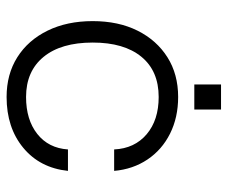

<svg xmlns="http://www.w3.org/2000/svg" viewBox="-74 -607 690 582"><g transform="rotate(90 271.0 -316.0)"><path d="M236 -641H312V-560H236ZM44 -252Q44 -330 73 -388Q102 -446 153.5 -478.5Q205 -511 274 -511Q336 -511 385 -486.5Q434 -462 463.5 -418Q493 -374 498 -317H433Q430 -379 387 -415.5Q344 -452 274 -452Q195 -452 152 -399.5Q109 -347 109 -252Q109 -156 152.5 -103Q196 -50 274 -50Q343 -50 386 -84Q429 -118 433 -177H498Q489 -92 428 -41.5Q367 9 274 9Q205 9 153.5 -23.5Q102 -56 73 -115Q44 -174 44 -252Z"/></g></svg>

Font: Overused Grotesk Book
Style: Regular
Weight: 350
Version: Version 0.003